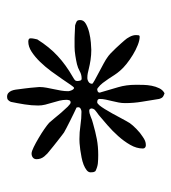

<svg xmlns="http://www.w3.org/2000/svg" viewBox="9 -756 485 543"><g transform="rotate(-90 251.5 -484.5)"><path d="M231.4 -373.5Q231.4 -382.8 233.2 -391.8Q234.9 -400.9 237.1 -409.7Q239.3 -418.5 241.2 -427.5Q243.2 -436.5 243.2 -445.3Q243.2 -452.1 233.9 -452.1Q230.5 -452.1 225.3 -446Q220.2 -439.9 214.4 -430.4Q208.5 -420.9 202.1 -409.4Q195.8 -397.9 190.4 -387.7Q185.1 -377.4 180.7 -369.9Q176.3 -362.3 174.8 -359.9Q169.4 -352.1 158.2 -341.1Q147 -330.1 136.7 -323.7Q129.9 -318.8 124.5 -316.7Q119.1 -314.5 112.3 -314.5Q108.4 -314.5 105.7 -316.7Q103 -318.8 103 -322.8Q103 -340.8 113.3 -358.6Q123.5 -376.5 138.2 -392.8Q152.8 -409.2 169.2 -423.3Q185.5 -437.5 197.8 -447.8Q198.7 -448.2 200.9 -450Q203.1 -451.7 205.8 -453.6Q208.5 -455.6 210.4 -457.3Q212.4 -459 212.9 -459.5Q213.9 -460.4 215.1 -463.1Q216.3 -465.8 216.3 -467.3Q216.3 -470.2 214.8 -472.4Q213.4 -474.6 210.4 -474.6Q202.6 -474.6 193.1 -470.5Q183.6 -466.3 173.8 -463.9Q149.9 -457 129.4 -453.1Q108.9 -449.2 84.5 -449.2Q71.8 -449.2 61.3 -450.2Q50.8 -451.2 39.1 -457Q36.6 -460.4 36.1 -463.6Q35.6 -466.8 35.6 -470.7Q35.6 -477.1 41.7 -481.9Q47.9 -486.8 57.1 -490.5Q66.4 -494.1 77.6 -496.3Q88.9 -498.5 99.4 -500Q109.9 -501.5 118.2 -502Q126.5 -502.4 129.4 -502.4Q148.9 -502.4 168.5 -499.5Q188 -496.6 207 -496.6Q211.4 -496.6 215.6 -499Q219.7 -501.5 219.7 -505.4Q219.7 -507.8 219.2 -509.5Q218.8 -511.2 216.3 -511.7Q211.9 -513.7 202.4 -518.3Q192.9 -522.9 182.1 -528.3Q171.4 -533.7 161.9 -538.6Q152.3 -543.5 148.4 -545.9Q147.5 -546.4 141.1 -551.3Q134.8 -556.2 126.7 -562.5Q118.7 -568.8 110.6 -575.2Q102.5 -581.5 98.1 -585.4Q88.4 -592.3 80.6 -601.8Q72.8 -611.3 72.8 -623.5Q72.8 -630.4 77.4 -634Q82 -637.7 88.9 -637.7Q94.7 -637.7 106.7 -631.8Q118.7 -626 132.3 -617.9Q146 -609.9 158 -601.6Q169.9 -593.3 175.8 -587.9Q179.7 -584 187.7 -574Q195.8 -564 204.6 -553.7Q213.4 -543.5 221.4 -535.4Q229.5 -527.3 232.9 -527.3Q238.3 -527.3 239.5 -531.2Q240.7 -535.2 240.7 -539.1Q240.7 -548.8 238.3 -558.8Q235.8 -568.8 232.7 -578.9Q229.5 -588.9 227.1 -598.9Q224.6 -608.9 224.6 -619.1Q224.6 -637.7 227.8 -657.7Q231 -677.7 234.9 -696.3Q237.3 -701.7 240.5 -704.3Q243.7 -707 249 -707Q255.9 -707 260 -703.4Q264.2 -699.7 266.4 -694.3Q268.6 -689 269.5 -682.6Q270.5 -676.3 271 -670.9Q271.5 -666.5 272.7 -658Q273.9 -649.4 274.7 -640.9Q275.4 -632.3 276.1 -625Q276.9 -617.7 276.9 -615.7Q276.9 -605.5 274.9 -595.2Q272.9 -585 270.8 -574.7Q268.6 -564.5 266.8 -554.2Q265.1 -543.9 265.1 -533.7Q265.1 -532.2 265.9 -529.5Q266.6 -526.9 267.8 -524.2Q269 -521.5 270.8 -519.5Q272.5 -517.6 274.4 -517.6Q276.4 -517.6 283 -527.1Q289.6 -536.6 299.3 -551Q309.1 -565.4 321.5 -582.3Q334 -599.1 347.9 -613.5Q361.8 -627.9 376.5 -637.5Q391.1 -647 405.3 -647Q408.7 -647 411.6 -645.8Q414.6 -644.5 414.6 -640.1Q414.6 -635.7 413.6 -630.9Q412.6 -626 411.6 -621.6Q390.1 -587.4 364.7 -564Q339.4 -540.5 305.2 -521Q297.4 -516.6 295.7 -514.4Q293.9 -512.2 293.9 -508.3Q293.9 -503.9 295.2 -500Q296.4 -496.1 300.8 -496.1Q312 -496.1 321.5 -501.5Q331.1 -506.8 341.3 -509.3Q351.6 -511.7 365.5 -513.9Q379.4 -516.1 390.1 -516.1H414.6Q416.5 -516.1 421.6 -515.9Q426.8 -515.6 432.6 -515.4Q438.5 -515.1 443.6 -514.9Q448.7 -514.6 451.2 -514.6Q459 -512.2 462.6 -510Q466.3 -507.8 466.3 -500Q466.3 -490.2 455.6 -484.1Q444.8 -478 430.7 -474.6Q416.5 -471.2 402.3 -470Q388.2 -468.8 381.8 -468.8Q367.7 -468.8 353.5 -470.9Q339.4 -473.1 329.6 -475.6Q321.3 -477.5 315.7 -478.8Q310.1 -480 301.8 -480Q296.9 -480 291.5 -476.6Q286.1 -473.1 286.1 -466.3Q286.1 -464.8 296.1 -459.2Q306.2 -453.6 318.8 -447Q331.5 -440.4 343.5 -433.8Q355.5 -427.2 359.9 -423.8Q364.7 -420.9 372.1 -414.1Q379.4 -407.2 386.7 -399.4Q394 -391.6 400.1 -384.8Q406.2 -377.9 408.7 -375Q414.6 -368.7 419.2 -359.6Q423.8 -350.6 423.8 -342.3Q423.8 -338.9 423.3 -335.4Q422.9 -332 418.9 -332Q409.2 -332 395.5 -337.4Q381.8 -342.8 368.2 -351.1Q354.5 -359.4 342.3 -369.1Q330.1 -378.9 322.8 -387.7Q316.4 -395 311 -403.3Q305.7 -411.6 300 -420.2Q294.4 -428.7 288.3 -436.5Q282.2 -444.3 274.4 -450.2Q273.4 -451.2 272.9 -451.2Q272.5 -451.2 272 -451.7Q271.5 -451.7 271 -452.1Q268.1 -452.1 264.6 -450.7Q261.2 -449.2 261.2 -445.3V-443.8Q261.2 -443.4 261.7 -442.9Q269.5 -415.5 276.4 -392.8Q283.2 -370.1 283.2 -342.8Q283.2 -334 283 -322Q282.7 -310.1 280.5 -298.3Q278.3 -286.6 273.4 -276.6Q268.6 -266.6 259.3 -261.7Q253.9 -263.2 249.8 -265.9Q245.6 -268.6 243.2 -276.9Q239.3 -301.3 235.4 -325Q231.4 -348.6 231.4 -373.5Z"/></g></svg>

Font: IM FELL French Canon
Style: Regular
Weight: 400
Designer: Igino Marini
Foundry: Igino Marini,
Version: 3.00